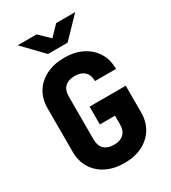

<svg xmlns="http://www.w3.org/2000/svg" viewBox="-227 -1063 1054 1186"><g transform="rotate(-30 300.0 -470.0)"><path d="M304 10Q231 10 176 -17.5Q121 -45 90.5 -94.5Q60 -144 60 -210V-520Q60 -587 90.5 -636Q121 -685 176 -712.5Q231 -740 304 -740Q378 -740 432.5 -712.5Q487 -685 517.5 -636Q548 -587 548 -520H398Q398 -564 373.5 -587Q349 -610 304 -610Q259 -610 234.5 -587Q210 -564 210 -520V-210Q210 -167 234.5 -143.5Q259 -120 304 -120Q349 -120 373.5 -143.5Q398 -167 398 -210V-273H290V-400H548V-210Q548 -144 517.5 -94.5Q487 -45 432.5 -17.5Q378 10 304 10ZM230 -810 95 -950H230L302 -880L369 -950H505L370 -810Z"/></g></svg>

Font: NKDuy Mono ExtraBold
Style: Regular
Weight: 800
Monospace: yes
Designer: NKDuy
Foundry: NKDuy
Version: Version 2.251; ttfautohint (v1.8.4.7-5d5b)